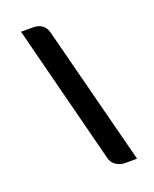

<svg xmlns="http://www.w3.org/2000/svg" viewBox="-148 -832 773 965"><g transform="rotate(-20 238.5 -349.5)"><path d="M275 -6 85 -749H151Q178 -749 197 -735.5Q216 -722 223 -696L415 50H349Q325 50 303 35.5Q281 21 275 -6Z"/></g></svg>

Font: Aleo Black
Style: Italic
Weight: 900
Italic angle: -7°
Designer: Alessio Laiso
Foundry: Alessio Laiso
Version: Version 2.001;gftools[0.9.29]